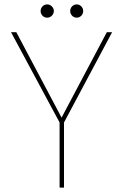

<svg xmlns="http://www.w3.org/2000/svg" viewBox="-20 -850 558 870"><path d="M250 -295 30 -704H54L259 -317L464 -704H488L270 -295V0H250ZM194 -770Q181 -770 172.5 -779Q164 -788 164 -800Q164 -812 172.5 -821Q181 -830 194 -830Q206 -830 215 -821Q224 -812 224 -800Q224 -788 215 -779Q206 -770 194 -770ZM328 -770Q315 -770 306.5 -779Q298 -788 298 -800Q298 -812 306.5 -821Q315 -830 328 -830Q340 -830 348.5 -821Q357 -812 357 -800Q357 -788 348.5 -779Q340 -770 328 -770Z"/></svg>

Font: SVN-Poppins Thin
Style: Regular
Weight: 100
Designer: Ninad Kale (Devanagari), Jonny Pinhorn (Latin)
Foundry: Indian Type Foundry
Version: Version 3.002 2017